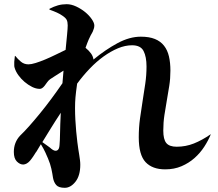

<svg xmlns="http://www.w3.org/2000/svg" viewBox="-20 -838 1040 916"><path d="M986 -198Q974 -168 954.5 -138Q935 -108 908 -84Q881 -60 846 -45Q811 -30 768 -30Q707 -30 674.5 -64.5Q642 -99 642 -183Q642 -230 648 -273Q654 -316 660.5 -357Q667 -398 673 -438.5Q679 -479 679 -521Q679 -567 665 -594.5Q651 -622 610 -622Q577 -622 542.5 -607.5Q508 -593 474 -568.5Q440 -544 408 -510.5Q376 -477 348 -439Q345 -418 343 -401.5Q341 -385 340 -373Q338 -350 338 -322.5Q338 -295 339.5 -267Q341 -239 343.5 -211.5Q346 -184 349 -160Q351 -142 353.5 -127Q356 -112 358 -99Q360 -86 361.5 -74.5Q363 -63 363 -52Q363 0 340 29Q317 58 289 58Q260 58 248.5 45Q237 32 233 11Q230 -10 225 -33Q220 -56 209 -82Q203 -96 196 -111.5Q189 -127 175 -150L154 -115Q149 -109 145.5 -102.5Q142 -96 138 -91Q134 -85 130.5 -80.5Q127 -76 123 -71Q108 -54 91 -53Q75 -53 60.5 -67.5Q46 -82 46 -113Q46 -159 76 -191Q95 -209 119 -236Q143 -263 170 -296Q197 -329 224.5 -366Q252 -403 278 -441Q279 -453 280 -465.5Q281 -478 283 -501Q257 -485 242 -475Q227 -465 219 -460Q211 -454 205 -445.5Q199 -437 193 -429Q181 -414 170 -414Q152 -414 133 -423.5Q114 -433 97 -447.5Q80 -462 67.5 -479.5Q55 -497 50 -514Q48 -519 48 -526.5Q48 -534 48 -543Q49 -550 49.5 -557Q50 -564 51 -571H53Q65 -556 80 -543.5Q95 -531 116 -531Q129 -531 150 -537.5Q171 -544 195 -554Q219 -564 244.5 -576.5Q270 -589 293 -600Q297 -642 300 -672.5Q303 -703 303 -717Q303 -734 298 -743.5Q293 -753 278 -763Q267 -771 251.5 -778Q236 -785 216 -792V-796Q237 -807 256.5 -812.5Q276 -818 298 -818Q320 -818 343.5 -807Q367 -796 386 -780.5Q405 -765 417.5 -747Q430 -729 430 -716Q430 -708 427.5 -701Q425 -694 422 -686Q417 -678 412.5 -669Q408 -660 403 -649Q400 -642 396.5 -633Q393 -624 388 -610Q405 -596 414.5 -582.5Q424 -569 426 -554Q483 -601 540.5 -632Q598 -663 652 -663Q692 -663 719 -652Q746 -641 762.5 -620Q779 -599 786 -569Q793 -539 793 -501Q793 -463 787.5 -428.5Q782 -394 776 -359.5Q770 -325 764.5 -289.5Q759 -254 759 -215Q759 -173 773.5 -155.5Q788 -138 823 -138Q866 -138 905 -153.5Q944 -169 986 -198ZM182 -160Q197 -149 208.5 -141Q220 -133 225 -128Q241 -115 252 -120Q263 -125 264 -146Q266 -167 266.5 -203.5Q267 -240 270 -300Q241 -256 222 -225Q203 -194 182 -160Z"/></svg>

Font: XinYuGongZhangJiaSongA
Style: Regular
Weight: 900
Designer: XinYuGong
Foundry: Adobe Systems Incorporated
Version: Version 1.00